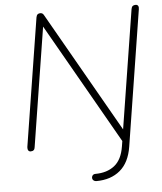

<svg xmlns="http://www.w3.org/2000/svg" viewBox="-60 -763 851 1006"><g transform="rotate(-5 366.0 -260.0)"><path d="M406 191Q398 191 392.5 187Q387 183 385.5 177.5Q384 172 385.5 166.5Q387 161 391.5 157Q396 153 404 153Q465 153 504.5 122Q544 91 555 22L562 -22L563 0L185 -663H202L99 -14Q98 -4 92.5 1Q87 6 77 6Q68 6 64 -0.5Q60 -7 61 -18L168 -691Q170 -702 175.5 -706.5Q181 -711 189 -711Q197 -711 201.5 -707.5Q206 -704 210 -696L583 -42H565L668 -691Q670 -702 675.5 -706.5Q681 -711 691 -711Q700 -711 704 -704.5Q708 -698 706 -687L593 26Q580 109 531 150Q482 191 406 191Z"/></g></svg>

Font: Nunito ExtraLight ExtraLight
Style: Italic
Weight: 250
Italic angle: -9°
Version: Version 3.602